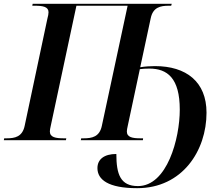

<svg xmlns="http://www.w3.org/2000/svg" viewBox="-43 -734 1168 1005"><path d="M675 251C912 251 1038 54 1038 -144C1038 -306 932 -388 768 -388C741 -388 715 -386 691 -382L746 -639C758 -696 797 -704 840 -704H853L856 -714H128L126 -704H139C181 -704 211 -699 211 -670C211 -662 209 -650 205 -636L86 -75C74 -18 35 -10 -8 -10H-21L-23 0H302L304 -10H291C249 -10 218 -15 218 -46C218 -52 220 -64 222 -72L357 -704H625L490 -75C478 -18 439 -10 395 -10H382L380 0H705L706 -10H693C651 -10 621 -15 621 -46C621 -52 623 -64 625 -72L689 -372C704 -374 719 -375 739 -375C833 -375 898 -325 898 -160C898 -9 832 240 679 240C587 240 566 178 566 72C502 72 467 100 467 146C467 206 523 251 675 251Z"/></svg>

Font: Noto Serif Display SemiBold
Style: Italic
Weight: 600
Italic angle: -12°
Designer: Monotype Design Team
Foundry: Monotype Imaging Inc.
Version: Version 2.009